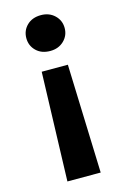

<svg xmlns="http://www.w3.org/2000/svg" viewBox="-111 -560 523 808"><g transform="rotate(-15 151.0 -155.5)"><path d="M94 -277H208L224 197H79ZM152 -508Q188 -508 211.5 -485.5Q235 -463 235 -430Q235 -397 211.5 -374.5Q188 -352 152 -352Q114 -352 91 -374.5Q68 -397 68 -430Q68 -463 91 -485.5Q114 -508 152 -508Z"/></g></svg>

Font: DM Sans 24pt
Style: Bold
Weight: 700
Designer: Colophon Foundry, Jonny Pinhorn
Foundry: Colophon Foundry
Version: Version 4.004;gftools[0.9.30]